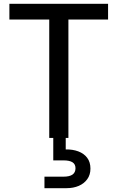

<svg xmlns="http://www.w3.org/2000/svg" viewBox="-20 -720 614 1002"><path d="M237 0V-618H29V-700H544V-618H337V0ZM212 262V202H311Q343 202 358.5 191Q374 180 374 158Q374 137 358.5 127Q343 117 311 117H258V-5H323V60Q359 59 388.5 70Q418 81 435 103.5Q452 126 452 160Q452 192 435.5 215Q419 238 391 250Q363 262 328 262Z"/></svg>

Font: DM Sans 12pt Medium
Style: Regular
Weight: 500
Version: Version 4.004;gftools[0.9.30]